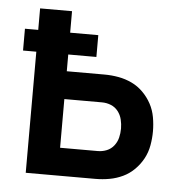

<svg xmlns="http://www.w3.org/2000/svg" viewBox="-43 -562 587 605"><g transform="rotate(5 250.0 -260.0)"><path d="M60 0V-383H18V-452H60V-520H161V-452H250V-383H161V-330H280Q303 -330 325 -326Q347 -322 367 -312.5Q387 -303 403 -287Q419 -271 429.5 -251.5Q440 -232 444 -209.5Q448 -187 448 -165Q448 -143 444 -120.5Q440 -98 429.5 -78.5Q419 -59 403 -43Q387 -27 367 -17.5Q347 -8 325 -4Q303 0 280 0ZM161 -88H280Q295 -88 308.5 -93.5Q322 -99 331 -110.5Q340 -122 343.5 -136Q347 -150 347 -165Q347 -179 343.5 -193.5Q340 -208 331 -219.5Q322 -231 308.5 -236.5Q295 -242 280 -242H161Z"/></g></svg>

Font: Zed Mono Semibold
Style: Regular
Weight: 600
Monospace: yes
Designer: Belleve Invis
Foundry: Belleve Invis
Version: Version 1.0.0; ttfautohint (v1.8.4)